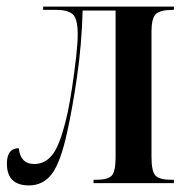

<svg xmlns="http://www.w3.org/2000/svg" viewBox="-20 -556 564 583"><path d="M68 7Q111 7 137.5 -28Q164 -63 184 -155Q200 -227 214 -323.5Q228 -420 231 -524H331V-79Q331 -36 319.5 -23Q308 -10 270 -10H264V0H508V-10H502Q464 -10 452 -23Q440 -36 440 -79V-460Q440 -500 453 -513Q466 -526 504 -526H508V-536H111V-526H152Q184 -526 200 -513.5Q216 -501 216 -451Q216 -426 211 -381.5Q206 -337 199 -291Q192 -245 186 -217Q166 -125 143 -91.5Q120 -58 84 -58Q42 -58 37 -106Q1 -106 1 -59Q1 7 68 7Z"/></svg>

Font: Noto Serif Display Condensed Semi
Style: Regular
Weight: 600
Width: 3
Designer: Monotype Design Team
Foundry: Monotype Imaging Inc.
Version: Version 1.900